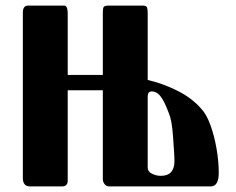

<svg xmlns="http://www.w3.org/2000/svg" viewBox="-20 -669 846 689"><path d="M372 0Q362 0 355.5 -8Q349 -16 349 -26V-345H223V-21Q223 0 202 0H88Q62 0 62 -30Q62 -31 62 -33V-624Q62 -649 81 -649H210Q222 -649 223 -624V-400H349V-625Q349 -640 352.5 -644.5Q356 -649 371 -649H491Q505 -649 507.5 -642.5Q510 -636 510 -622V-382Q566 -369 617.5 -343Q669 -317 702 -279Q721 -259 735 -220.5Q749 -182 757 -136Q765 -90 765 -49Q765 0 736 0ZM510 -68Q510 -53 525.5 -45.5Q541 -38 557 -38Q606 -38 606 -91Q606 -105 604.5 -127Q603 -149 601 -178Q599 -207 595.5 -227.5Q592 -248 587 -260Q569 -309 554 -326Q541 -341 525 -341Q510 -341 510 -323Z"/></svg>

Font: Shafarik
Style: Regular
Weight: 400
Version: Version 1.001; ttfautohint (v1.8.4.7-5d5b)